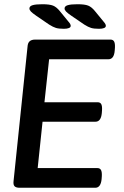

<svg xmlns="http://www.w3.org/2000/svg" viewBox="-20 -887 586 907"><path d="M44 -31 110 -666Q111 -684 120 -692Q129 -700 146 -700H502Q514 -700 519 -691Q524 -682 523 -662L522 -649Q519 -607 492 -607H212L190 -404H441Q453 -404 458 -395.5Q463 -387 462 -367L461 -353Q457 -312 431 -312H181L158 -93H440Q452 -93 457 -84Q462 -75 461 -55L460 -41Q456 0 430 0H73Q56 0 49 -7Q42 -14 44 -31ZM212 -771 152 -812Q133 -825 126 -832.5Q119 -840 119 -847Q119 -858 134 -862.5Q149 -867 180 -867Q214 -867 230.5 -860.5Q247 -854 263 -834L304 -784Q314 -773 314 -765Q314 -758 305.5 -754.5Q297 -751 282 -751Q258 -751 244.5 -755Q231 -759 212 -771ZM378 -771 318 -812Q299 -825 292 -832.5Q285 -840 285 -847Q285 -858 300 -862.5Q315 -867 346 -867Q380 -867 396.5 -860.5Q413 -854 429 -834L470 -784Q480 -773 480 -765Q480 -758 471.5 -754.5Q463 -751 448 -751Q424 -751 410.5 -755Q397 -759 378 -771Z"/></svg>

Font: Asap-MediumItalic
Style: Italic
Weight: 500
Italic angle: -6°
Designer: Pablo Cosgaya
Foundry: Omnibus-Type
Version: Version 2.000; ttfautohint (v1.8)